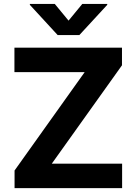

<svg xmlns="http://www.w3.org/2000/svg" viewBox="-20 -974 707 994"><path d="M55.4 0V-91.3L418.3 -600.5H54.7V-727.3H611.5V-636L248.2 -126.8H612.2V0ZM263.5 -953.8 334.9 -867.2 406.2 -953.8H535.2V-948.9L391 -792.6H278.4L134.6 -948.9V-953.8Z"/></svg>

Font: InterMG
Style: Bold
Weight: 700
Designer: Rasmus Andersson
Foundry: rsms
Version: Version 3.019;December 26, 2023;FontCreator 15.0.0.2955 64-b